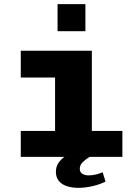

<svg xmlns="http://www.w3.org/2000/svg" viewBox="-20 -755 640 924"><path d="M245 0V-382H80V-511H422V0ZM80 0V-125H569V0ZM257 -605V-735H391V-605ZM358 149Q327 149 302 141Q277 133 263 115.5Q249 98 249 72Q249 47 261.5 29Q274 11 290 0H411Q396 9 380 23.5Q364 38 364 57Q364 74 376.5 81.5Q389 89 406 89Q423 89 440.5 85Q458 81 474 74L488 119Q457 134 422.5 141.5Q388 149 358 149Z"/></svg>

Font: Chivo Mono Medium ExtraBold
Style: Regular
Weight: 800
Monospace: yes
Version: Version 1.008